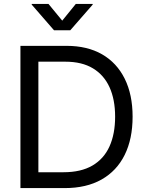

<svg xmlns="http://www.w3.org/2000/svg" viewBox="-20 -962 754 982"><path d="M311 0H135.3V-81.1H305.2Q394 -81.1 452.6 -115.2Q511.2 -149.4 540 -213.1Q568.8 -276.9 568.8 -365.2Q568.8 -452.6 540.3 -515.6Q511.7 -578.6 455.3 -612.5Q398.9 -646.5 314 -646.5H131.3V-727.5H320.3Q426.8 -727.5 502.2 -684.1Q577.6 -640.6 617.9 -559.3Q658.2 -478 658.2 -365.2Q658.2 -251.5 617.7 -169.7Q577.1 -87.9 499.5 -43.9Q421.9 0 311 0ZM176.3 -727.5V0H84.5V-727.5ZM228 -941.9 298.3 -856.4 367.7 -941.9H454.1V-938.5L339.4 -807.1H256.3L142.1 -938.5V-941.9Z"/></svg>

Font: Inter 18pt
Style: Regular
Weight: 400
Designer: Rasmus Andersson
Foundry: rsms
Version: Version 4.001;git-66647c0bb